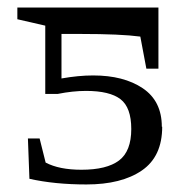

<svg xmlns="http://www.w3.org/2000/svg" viewBox="-20 -479 483 509"><path d="M409 -143H410Q410 -64 356 -27Q302 10 209 10Q125 10 58 -5L54 -112H85L101 -48Q137 -29 196 -29Q263 -29 295.5 -53.5Q328 -78 328 -137Q328 -194 299.5 -216Q271 -238 208 -238Q173 -238 133 -230H100V-411L26 -428V-459H400V-297H368L352 -382Q300 -389 193 -389H143V-271Q188 -279 227 -279Q308 -279 358.5 -245Q409 -211 409 -143Z"/></svg>

Font: Libra Serif Modern
Style: Regular
Weight: 400
Designer: Stefan Peev, Context Ltd
Foundry: Stefan Peev, Context Ltd
Version: Version 1.000